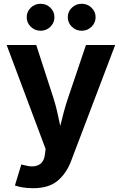

<svg xmlns="http://www.w3.org/2000/svg" viewBox="-20 -783 642 1011"><path d="M58.6 193.4 92.3 83 110.4 87.4Q154.8 99.6 183.1 85.7Q211.4 71.8 216.3 30.8L220.2 1.5L15.1 -545.9H170.9L262.7 -262.7Q273.9 -227.1 281.7 -191.7Q289.6 -156.2 297.4 -120.1Q306.2 -156.7 315.7 -192.1Q325.2 -227.5 336.9 -262.7L432.6 -545.9H586.4L354.5 64.5Q329.6 130.4 283 169.2Q236.3 208 154.3 208Q125 208 99.6 203.9Q74.2 199.7 58.6 193.4ZM193.8 -621.1Q163.6 -621.1 142.1 -642.1Q120.6 -663.1 120.6 -692.4Q120.6 -721.7 142.1 -742.4Q163.6 -763.2 193.8 -763.2Q224.1 -763.2 245.4 -742.4Q266.6 -721.7 266.6 -692.4Q266.6 -663.1 245.4 -642.1Q224.1 -621.1 193.8 -621.1ZM410.2 -621.1Q379.9 -621.1 358.4 -642.1Q336.9 -663.1 336.9 -692.4Q336.9 -721.7 358.4 -742.4Q379.9 -763.2 410.2 -763.2Q440.4 -763.2 461.9 -742.4Q483.4 -721.7 483.4 -692.4Q483.4 -663.1 461.9 -642.1Q440.4 -621.1 410.2 -621.1Z"/></svg>

Font: Inter
Style: Bold
Weight: 700
Designer: Rasmus Andersson
Foundry: rsms
Version: Version 4.001;git-9221beed3